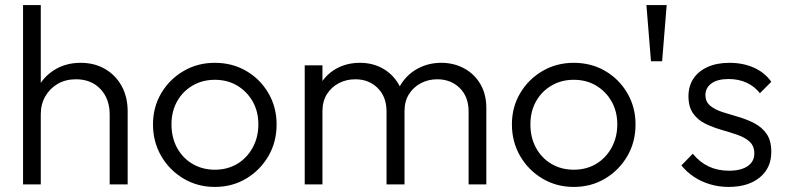

<svg xmlns="http://www.w3.org/2000/svg" viewBox="-20 -728 3105 758"><path d="M413 0V-276Q413 -338 376.5 -376.5Q340 -415 280 -415Q239 -415 208 -397Q177 -379 159 -348Q141 -317 141 -277L109 -295Q109 -348 134 -390Q159 -432 201.5 -456Q244 -480 299 -480Q353 -480 395 -455.5Q437 -431 460.5 -388Q484 -345 484 -288V0ZM71 0V-708H141V0Z M828 10Q760 10 704.5 -23Q649 -56 616.5 -112Q584 -168 584 -237Q584 -305 616.5 -360Q649 -415 704.5 -447.5Q760 -480 828 -480Q897 -480 952 -448Q1007 -416 1039.5 -360.5Q1072 -305 1072 -237Q1072 -167 1039.5 -111.5Q1007 -56 952 -23Q897 10 828 10ZM828 -58Q878 -58 916.5 -81Q955 -104 977.5 -145Q1000 -186 1000 -237Q1000 -288 977.5 -327.5Q955 -367 916.5 -390Q878 -413 828 -413Q779 -413 740 -390Q701 -367 679 -327.5Q657 -288 657 -237Q657 -185 679 -144.5Q701 -104 740 -81Q779 -58 828 -58Z M1183 0V-470H1253V0ZM1506 0V-288Q1506 -346 1471 -380.5Q1436 -415 1383 -415Q1347 -415 1317.5 -399.5Q1288 -384 1270.5 -356Q1253 -328 1253 -289L1221 -302Q1221 -356 1245 -396Q1269 -436 1309.5 -458Q1350 -480 1401 -480Q1451 -480 1490.5 -458Q1530 -436 1553.5 -396Q1577 -356 1577 -301V0ZM1830 0V-288Q1830 -346 1795 -380.5Q1760 -415 1706 -415Q1671 -415 1641.5 -399.5Q1612 -384 1594.5 -356Q1577 -328 1577 -289L1535 -302Q1538 -356 1563.5 -396Q1589 -436 1630.5 -458Q1672 -480 1722 -480Q1772 -480 1812.5 -458Q1853 -436 1876.5 -396Q1900 -356 1900 -301V0Z M2245 10Q2177 10 2121.5 -23Q2066 -56 2033.5 -112Q2001 -168 2001 -237Q2001 -305 2033.5 -360Q2066 -415 2121.5 -447.5Q2177 -480 2245 -480Q2314 -480 2369 -448Q2424 -416 2456.5 -360.5Q2489 -305 2489 -237Q2489 -167 2456.5 -111.5Q2424 -56 2369 -23Q2314 10 2245 10ZM2245 -58Q2295 -58 2333.5 -81Q2372 -104 2394.5 -145Q2417 -186 2417 -237Q2417 -288 2394.5 -327.5Q2372 -367 2333.5 -390Q2295 -413 2245 -413Q2196 -413 2157 -390Q2118 -367 2096 -327.5Q2074 -288 2074 -237Q2074 -185 2096 -144.5Q2118 -104 2157 -81Q2196 -58 2245 -58Z M2550 -486 2532 -708H2612L2594 -486Z M2856 10Q2818 10 2783 -0.5Q2748 -11 2719.5 -30Q2691 -49 2670 -75L2715 -121Q2743 -87 2778.5 -70.5Q2814 -54 2858 -54Q2905 -54 2931.5 -72Q2958 -90 2958 -122Q2958 -152 2939 -169Q2920 -186 2890.5 -196Q2861 -206 2828 -215.5Q2795 -225 2765 -239.5Q2735 -254 2716.5 -280Q2698 -306 2698 -348Q2698 -388 2717.5 -417.5Q2737 -447 2773.5 -463.5Q2810 -480 2860 -480Q2913 -480 2956 -461Q2999 -442 3025 -405L2980 -360Q2959 -387 2927.5 -401.5Q2896 -416 2857 -416Q2812 -416 2788.5 -398.5Q2765 -381 2765 -353Q2765 -326 2784 -310.5Q2803 -295 2832.5 -285.5Q2862 -276 2895 -266.5Q2928 -257 2958 -241.5Q2988 -226 3006.5 -199.5Q3025 -173 3025 -128Q3025 -65 2979.5 -27.5Q2934 10 2856 10Z"/></svg>

Font: Outfit-Light
Style: Regular
Weight: 300
Designer: Rodrigo Fuenzalida
Foundry: fragTYPE
Version: Version 1.000